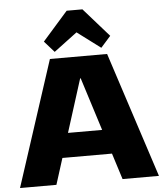

<svg xmlns="http://www.w3.org/2000/svg" viewBox="-62 -1013 911 1067"><g transform="rotate(-5 393.5 -479.5)"><path d="M234 -700H553L781 0H578L395 -578H392L209 0H6ZM217 -282H570V-146H217ZM209 -799 350 -959H438L579 -799L524 -737L336 -878H452L264 -737Z"/></g></svg>

Font: Pathway Extreme 28pt ExtraBold
Style: Regular
Weight: 800
Designer: Eduardo Rodriguez Tunni
Foundry: Eduardo Rodriguez Tunni
Version: Version 1.001;gftools[0.9.26]